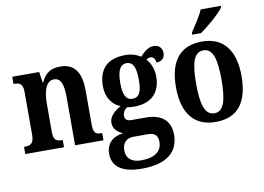

<svg xmlns="http://www.w3.org/2000/svg" viewBox="-98 -921 1803 1313"><g transform="rotate(-10 803.5 -264.5)"><path d="M17 0H286V-50H283C244 -50 222 -59 222 -116V-312C222 -393 240 -469 298 -469C348 -469 363 -419 363 -333V0H560V-50H556C517 -50 499 -59 499 -121V-355C499 -490 448 -548 356 -548C291 -548 252 -525 223 -462H219L208 -536H21V-486H25C62 -486 86 -477 86 -420V-120C86 -59 60 -50 21 -50H17Z M787 237C960 237 1042 165 1042 46C1042 -44 990 -103 873 -103H771C745 -103 727 -114 727 -140C727 -164 743 -185 757 -194C768 -192 795 -190 808 -190C934 -190 991 -263 991 -367C991 -424 970 -464 945 -492C953 -498 964 -503 976 -503C991 -503 1008 -488 1008 -461C1053 -461 1068 -488 1068 -518C1068 -549 1048 -575 1009 -575C968 -575 941 -547 914 -518C886 -536 852 -548 808 -548C679 -548 620 -480 620 -363C620 -286 660 -231 715 -210C668 -181 634 -151 634 -108C634 -62 668 -38 700 -24C629 -16 582 26 582 98C582 188 650 237 787 237ZM805 -245C757 -245 741 -291 741 -364C741 -441 757 -492 806 -492C856 -492 870 -443 870 -365C870 -290 857 -245 805 -245ZM790 180C726 180 688 149 688 95C688 29 730 12 764 12H866C912 12 935 32 935 76C935 140 889 180 790 180Z M1283 -619V-606H1344C1401 -645 1488 -721 1510 -756V-766H1370C1352 -721 1310 -662 1283 -619ZM1338 10C1488 10 1566 -81 1566 -269C1566 -457 1481 -548 1341 -548C1190 -548 1111 -457 1111 -269C1111 -81 1197 10 1338 10ZM1340 -50C1274 -50 1251 -126 1251 -269C1251 -414 1273 -487 1339 -487C1404 -487 1427 -414 1427 -269C1427 -126 1405 -50 1340 -50Z"/></g></svg>

Font: Noto Serif Tamil Condensed
Style: Bold
Weight: 700
Width: 3
Designer: Indian Type Foundry, Tom Grace, and the Monotype Design Team
Foundry: Monotype Imaging Inc.
Version: Version 2.004